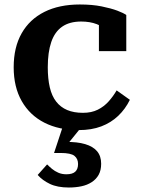

<svg xmlns="http://www.w3.org/2000/svg" viewBox="-20 -569 630 856"><path d="M350 -66Q388 -66 416 -80Q444 -94 464.5 -117Q485 -140 500 -166L559 -124Q539 -83 507 -52.5Q475 -22 431.5 -5.5Q388 11 331 11Q243 11 178 -22Q113 -55 77 -118Q41 -181 41 -269Q41 -358 76.5 -420.5Q112 -483 178 -516Q244 -549 336 -549Q391 -549 433 -540.5Q475 -532 503 -521.5Q531 -511 543 -502V-341H421V-482Q434 -482 442 -476Q450 -470 454.5 -462Q459 -454 460 -445.5Q461 -437 459 -431Q441 -450 411 -461.5Q381 -473 342 -473Q290 -473 257 -450Q224 -427 208.5 -381.5Q193 -336 193 -269Q193 -218 202 -179.5Q211 -141 230.5 -116Q250 -91 279.5 -78.5Q309 -66 350 -66ZM345 -5 277 79 274 64Q324 63 359.5 73.5Q395 84 413 105.5Q431 127 431 161Q431 190 420 210Q409 230 389 243Q369 256 343 261.5Q317 267 287 267Q236 267 202.5 251Q169 235 148 211L190 164Q200 174 212 184Q224 194 240 201Q256 208 276 208Q303 208 315.5 196.5Q328 185 328 162Q328 139 312 126Q296 113 250 113H221L260 -5Z"/></svg>

Font: Roboto Serif 20pt SemiBold
Style: Regular
Weight: 600
Version: Version 1.008